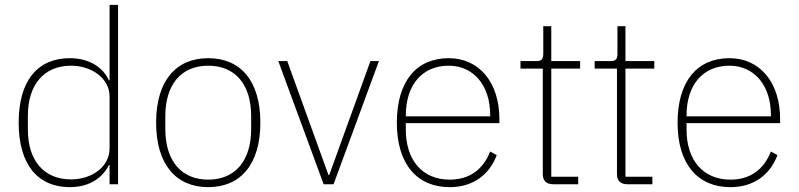

<svg xmlns="http://www.w3.org/2000/svg" viewBox="-20 -760 3295 792"><path d="M432 0H467V-740H432V-429H429C407 -478 353 -520 268 -520C136 -520 57 -428 57 -254C57 -81 136 12 268 12C353 12 406 -31 429 -79H432ZM273 -20C160 -20 95 -99 95 -225V-283C95 -409 160 -489 273 -489C358 -489 432 -437 432 -362V-148C432 -71 358 -20 273 -20Z M839 12C972 12 1054 -82 1054 -254C1054 -427 972 -520 839 -520C706 -520 624 -427 624 -254C624 -82 706 12 839 12ZM839 -19C727 -19 662 -98 662 -227V-281C662 -411 727 -489 839 -489C951 -489 1016 -411 1016 -281V-227C1016 -98 951 -19 839 -19Z M1315 0H1356L1543 -508H1508L1338 -38H1335L1165 -508H1128Z M1835 12C1932 12 1999 -40 2029 -120L2002 -135C1972 -59 1915 -19 1835 -19C1721 -19 1654 -101 1654 -225V-252H2040V-268C2040 -421 1956 -520 1831 -520C1698 -520 1617 -425 1617 -254C1617 -82 1701 12 1835 12ZM1831 -489C1933 -489 2002 -408 2002 -286V-280H1654V-284C1654 -408 1720 -489 1831 -489Z M2365 0V-31H2254V-477H2373V-508H2254V-652H2221V-539C2221 -517 2215 -508 2193 -508H2127V-477H2219V-42C2219 -15 2233 0 2262 0Z M2671 0V-31H2560V-477H2679V-508H2560V-652H2527V-539C2527 -517 2521 -508 2499 -508H2433V-477H2525V-42C2525 -15 2539 0 2568 0Z M2993 12C3090 12 3157 -40 3187 -120L3160 -135C3130 -59 3073 -19 2993 -19C2879 -19 2812 -101 2812 -225V-252H3198V-268C3198 -421 3114 -520 2989 -520C2856 -520 2775 -425 2775 -254C2775 -82 2859 12 2993 12ZM2989 -489C3091 -489 3160 -408 3160 -286V-280H2812V-284C2812 -408 2878 -489 2989 -489Z"/></svg>

Font: IBM Plex Arabic ExtraLight
Style: Regular
Weight: 200
Designer: Mike Abbink, Paul van der Laan, Pieter van Rosmalen, Wael Morcos, Khajak Apelian
Foundry: Bold Monday
Version: Version 1.0